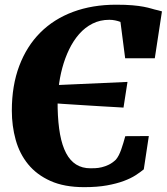

<svg xmlns="http://www.w3.org/2000/svg" viewBox="-20 -772 695 800"><path d="M193.8 -416.5 511.2 -430.7 494.6 -323.7Q480 -324.7 458.3 -325.9Q436.5 -327.1 410.4 -328.6Q384.3 -330.1 355 -332Q325.7 -334 296.1 -335.7Q266.6 -337.4 238.3 -339.4Q210 -341.3 186 -343.3ZM29.3 -311Q29.3 -415.5 60.3 -497.6Q91.3 -579.6 147.9 -636.2Q204.6 -692.9 284.9 -722.7Q365.2 -752.4 463.4 -752.4Q504.4 -752.4 531.7 -750Q559.1 -747.6 578.4 -743.9Q597.7 -740.2 611.3 -736.1Q625 -731.9 638.7 -729L654.8 -724.6L625 -529.3H501.5L481.9 -680.7Q471.7 -684.6 460 -687Q448.2 -689.5 435.5 -689.5Q397 -689.5 365.5 -673.6Q334 -657.7 309.8 -630.1Q285.6 -602.5 268.1 -566.2Q250.5 -529.8 239.5 -488.8Q228.5 -447.8 223.9 -404.5Q219.2 -361.3 220.2 -320.8Q221.7 -259.3 230.2 -212.4Q238.8 -165.5 255.4 -134Q272 -102.5 297.1 -86.7Q322.3 -70.8 356.9 -70.8Q364.7 -70.8 377.2 -71.3Q389.6 -71.8 404.1 -75.2Q418.5 -78.6 433.6 -85.9Q448.7 -93.3 462.9 -106.9Q469.2 -114.3 474.9 -125.2Q480.5 -136.2 485.1 -149.2Q489.7 -162.1 493.9 -176.3Q498 -190.4 502 -204.6L600.1 -205.1L579.1 -66.4Q564.9 -54.7 544.9 -41.7Q524.9 -28.8 495.4 -17.8Q465.8 -6.8 425.5 0.5Q385.3 7.8 330.6 7.8Q247.6 7.8 190.2 -18.1Q132.8 -43.9 97.2 -87.6Q61.5 -131.3 45.4 -189.2Q29.3 -247.1 29.3 -311Z"/></svg>

Font: Merriweather UltraBold
Style: Italic
Weight: 900
Italic angle: -7°
Designer: Eben Sorkin ( eben@eyebytes.com )
Foundry: Eben Sorkin ( eben@eyebytes.com )
Version: Version 1.52; ttfautohint (v1.4.1)